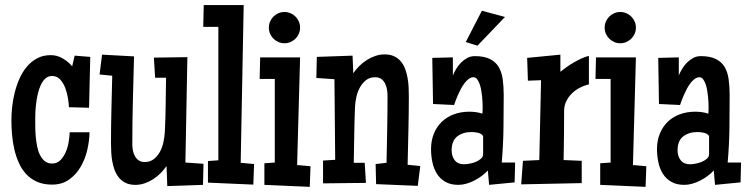

<svg xmlns="http://www.w3.org/2000/svg" viewBox="-20 -723 2951 756"><path d="M335.4 -499 330.6 -298.8 251.5 -300.8Q251 -314.5 247.8 -335.2Q244.6 -356 237.3 -375.7Q230 -395.5 217.3 -409.7Q204.6 -423.8 185.1 -423.8Q169.4 -423.8 158.4 -413.6Q147.5 -403.3 140.1 -387.2Q132.8 -371.1 128.4 -351.1Q124 -331.1 121.8 -311.5Q119.6 -292 119.1 -275.1Q118.7 -258.3 118.7 -248Q118.7 -236.8 118.9 -220Q119.1 -203.1 120.8 -184.3Q122.6 -165.5 126.2 -146.7Q129.9 -127.9 137.5 -112.8Q145 -97.7 156.5 -88.4Q168 -79.1 185.1 -79.1Q205.1 -79.1 218.3 -92.8Q231.4 -106.4 239.5 -125.7Q247.6 -145 250.7 -166Q253.9 -187 254.4 -202.1H332.5Q332 -168.9 323.7 -132.8Q315.4 -96.7 297.6 -66.2Q279.8 -35.6 252 -15.9Q224.1 3.9 185.1 3.9Q150.9 3.9 125.7 -7.3Q100.6 -18.6 82.8 -37.8Q64.9 -57.1 53.7 -82.8Q42.5 -108.4 36.1 -136.5Q29.8 -164.6 27.3 -193.8Q24.9 -223.1 24.9 -250Q24.9 -273.4 27.8 -301.5Q30.8 -329.6 37.8 -357.9Q44.9 -386.2 56.6 -413.1Q68.4 -439.9 85.7 -460.4Q103 -481 126.2 -493.4Q149.4 -505.9 180.2 -505.9Q204.6 -505.9 226.6 -493.2Q248.5 -480.5 264.2 -461.9L273.9 -503.9Z M781.2 -78.1 779.3 4.9 638.7 9.8 635.7 -69.3Q626 -54.7 612.5 -41.3Q599.1 -27.8 583.3 -17.6Q567.4 -7.3 549.6 -1.2Q531.7 4.9 513.7 4.9Q491.2 4.9 475.6 -2.4Q460 -9.8 449.2 -22.5Q438.5 -35.2 432.1 -51.5Q425.8 -67.9 422.4 -86.2Q418.9 -104.5 418 -123.3Q417 -142.1 417 -159.2Q417 -225.6 418.7 -291.7Q420.4 -357.9 421.9 -424.8L372.1 -429.7L381.8 -507.8L507.8 -501Q505.4 -413.1 503.2 -327.1Q501 -241.2 501 -153.3Q501 -142.1 503.4 -129.9Q505.9 -117.7 511.5 -107.7Q517.1 -97.7 526.4 -91.3Q535.6 -85 549.8 -85Q571.3 -85 586.2 -96.9Q601.1 -108.9 610.4 -126.5Q619.6 -144 623.8 -164.6Q627.9 -185.1 628.9 -202.1Q631.8 -255.9 632.3 -309.6Q632.8 -363.3 633.8 -417H590.8L585.9 -496.1L717.8 -498L710 -83Z M980.5 -77.1 977.5 3.9 798.8 -3.9V-88.9L839.8 -91.8V-617.2H780.3L782.2 -703.1H939.5L927.7 -82Z M1161.6 -614.3Q1161.6 -601.6 1156.7 -590.3Q1151.9 -579.1 1143.6 -570.8Q1135.3 -562.5 1124 -557.6Q1112.8 -552.7 1100.1 -552.7Q1087.4 -552.7 1076.2 -557.6Q1064.9 -562.5 1056.6 -570.8Q1048.3 -579.1 1043.5 -590.3Q1038.6 -601.6 1038.6 -614.3Q1038.6 -627 1043.5 -638.2Q1048.3 -649.4 1056.6 -657.7Q1064.9 -666 1076.2 -670.9Q1087.4 -675.8 1100.1 -675.8Q1112.8 -675.8 1124 -670.9Q1135.3 -666 1143.6 -657.7Q1151.9 -649.4 1156.7 -638.2Q1161.6 -627 1161.6 -614.3ZM1202.6 -68.4 1199.7 12.7 1021 4.9V-80.1L1062 -83V-412.1H1002.4L1004.4 -497.1H1161.6L1149.9 -73.2Z M1634.8 -69.3 1625 8.8 1460.9 2 1459 -77.1 1502 -82Q1503.4 -148.4 1504.6 -214.4Q1505.9 -280.3 1505.9 -346.7Q1505.9 -358.4 1503.7 -371.1Q1501.5 -383.8 1496.1 -394.5Q1490.7 -405.3 1481.2 -412.1Q1471.7 -418.9 1457 -418.9Q1435.5 -418.9 1420.7 -407Q1405.8 -395 1396.5 -377.4Q1387.2 -359.9 1382.8 -339.4Q1378.4 -318.8 1377.9 -301.8Q1375.5 -246.6 1374.8 -191.9Q1374 -137.2 1373 -82H1416L1420.9 -2.9L1252 -1V-90.8L1299.8 -93.8L1296.9 -411.1L1225.6 -416L1227.5 -499L1368.2 -503.9L1371.1 -434.6Q1380.9 -449.2 1394.3 -462.6Q1407.7 -476.1 1423.8 -486.3Q1439.9 -496.6 1457.8 -502.7Q1475.6 -508.8 1494.1 -508.8Q1516.1 -508.8 1531.7 -501.5Q1547.4 -494.1 1558.1 -481.4Q1568.8 -468.8 1575 -452.4Q1581.1 -436 1584.5 -417.7Q1587.9 -399.4 1588.9 -380.6Q1589.8 -361.8 1589.8 -344.7Q1589.8 -276.9 1588.1 -209.5Q1586.4 -142.1 1585 -74.2Z M2008.3 -83 2006.3 -4.9 1905.8 4.9 1900.9 -51.8Q1890.6 -40.5 1877.2 -30.5Q1863.8 -20.5 1848.4 -12.5Q1833 -4.4 1816.7 0.2Q1800.3 4.9 1784.7 4.9Q1754.4 4.9 1733.6 -7.1Q1712.9 -19 1700.4 -38.8Q1688 -58.6 1682.6 -84Q1677.2 -109.4 1677.2 -135.7Q1677.2 -168.9 1688.2 -196.3Q1699.2 -223.6 1719 -242.9Q1738.8 -262.2 1766.6 -272.7Q1794.4 -283.2 1827.6 -283.2Q1840.8 -283.2 1853.8 -281.5Q1866.7 -279.8 1879.4 -275.4Q1880.4 -283.7 1880.4 -291Q1880.4 -298.3 1880.4 -306.6Q1880.4 -311 1879.9 -321Q1879.4 -331.1 1878.2 -343.5Q1877 -356 1874.5 -369.4Q1872.1 -382.8 1867.9 -393.8Q1863.8 -404.8 1858.2 -411.9Q1852.5 -418.9 1844.2 -418.9Q1835 -418.9 1826.2 -412.6Q1817.4 -406.2 1809.6 -396.2Q1801.8 -386.2 1795.2 -373.8Q1788.6 -361.3 1783.2 -349.1Q1777.8 -336.9 1773.9 -326.4Q1770 -315.9 1768.1 -309.6L1685.1 -313.5L1682.1 -495.1L1763.2 -497.1V-425.8Q1768.1 -438.5 1776.4 -452.1Q1784.7 -465.8 1795.7 -476.8Q1806.6 -487.8 1820.1 -494.9Q1833.5 -502 1849.1 -502Q1886.2 -502 1908.9 -490.7Q1931.6 -479.5 1943.6 -459.2Q1955.6 -439 1959.5 -410.4Q1963.4 -381.8 1963.4 -347.7Q1963.4 -281.2 1962.4 -215.3Q1961.4 -149.4 1955.6 -83ZM1882.3 -116.2V-187.5Q1875.5 -197.3 1862.1 -200.2Q1848.6 -203.1 1837.4 -203.1Q1802.2 -203.1 1780.3 -185.8Q1758.3 -168.5 1758.3 -130.9Q1758.3 -107.9 1770.5 -92Q1782.7 -76.2 1807.1 -76.2Q1814.9 -76.2 1827.9 -78.4Q1840.8 -80.6 1852.8 -85.4Q1864.7 -90.3 1873.5 -97.9Q1882.3 -105.5 1882.3 -116.2ZM1968.3 -656.2 1859.9 -543 1814 -557.6 1877.4 -680.7Z M2298.8 -390.6Q2280.3 -386.7 2262.7 -377.4Q2245.1 -368.2 2231.4 -354.7Q2217.8 -341.3 2209.5 -324Q2201.2 -306.6 2201.2 -286.1Q2201.2 -237.3 2200.7 -189.5Q2200.2 -141.6 2199.2 -92.8L2270.5 -89.8V-2L2032.2 2.9L2039.1 -89.8L2103.5 -92.8L2110.4 -407.2L2058.6 -405.3L2055.7 -495.1L2186.5 -507.8V-440.4Q2196.8 -448.7 2210.4 -458.5Q2224.1 -468.3 2239.3 -477.1Q2254.4 -485.8 2269.8 -492.9Q2285.2 -500 2298.8 -502.9Z M2483.9 -614.3Q2483.9 -601.6 2479 -590.3Q2474.1 -579.1 2465.8 -570.8Q2457.5 -562.5 2446.3 -557.6Q2435.1 -552.7 2422.4 -552.7Q2409.7 -552.7 2398.4 -557.6Q2387.2 -562.5 2378.9 -570.8Q2370.6 -579.1 2365.7 -590.3Q2360.8 -601.6 2360.8 -614.3Q2360.8 -627 2365.7 -638.2Q2370.6 -649.4 2378.9 -657.7Q2387.2 -666 2398.4 -670.9Q2409.7 -675.8 2422.4 -675.8Q2435.1 -675.8 2446.3 -670.9Q2457.5 -666 2465.8 -657.7Q2474.1 -649.4 2479 -638.2Q2483.9 -627 2483.9 -614.3ZM2524.9 -68.4 2522 12.7 2343.3 4.9V-80.1L2384.3 -83V-412.1H2324.7L2326.7 -497.1H2483.9L2472.2 -73.2Z M2897.9 -83 2896 -4.9 2795.4 4.9 2790.5 -51.8Q2780.3 -40.5 2766.8 -30.5Q2753.4 -20.5 2738 -12.5Q2722.7 -4.4 2706.3 0.2Q2689.9 4.9 2674.3 4.9Q2644 4.9 2623.3 -7.1Q2602.5 -19 2590.1 -38.8Q2577.6 -58.6 2572.3 -84Q2566.9 -109.4 2566.9 -135.7Q2566.9 -168.9 2577.9 -196.3Q2588.9 -223.6 2608.6 -242.9Q2628.4 -262.2 2656.2 -272.7Q2684.1 -283.2 2717.3 -283.2Q2730.5 -283.2 2743.4 -281.5Q2756.3 -279.8 2769 -275.4Q2770 -283.7 2770 -291Q2770 -298.3 2770 -306.6Q2770 -311 2769.5 -321Q2769 -331.1 2767.8 -343.5Q2766.6 -356 2764.2 -369.4Q2761.7 -382.8 2757.6 -393.8Q2753.4 -404.8 2747.8 -411.9Q2742.2 -418.9 2733.9 -418.9Q2724.6 -418.9 2715.8 -412.6Q2707 -406.2 2699.2 -396.2Q2691.4 -386.2 2684.8 -373.8Q2678.2 -361.3 2672.9 -349.1Q2667.5 -336.9 2663.6 -326.4Q2659.7 -315.9 2657.7 -309.6L2574.7 -313.5L2571.8 -495.1L2652.8 -497.1V-425.8Q2657.7 -438.5 2666 -452.1Q2674.3 -465.8 2685.3 -476.8Q2696.3 -487.8 2709.7 -494.9Q2723.1 -502 2738.8 -502Q2775.9 -502 2798.6 -490.7Q2821.3 -479.5 2833.3 -459.2Q2845.2 -439 2849.1 -410.4Q2853 -381.8 2853 -347.7Q2853 -281.2 2852.1 -215.3Q2851.1 -149.4 2845.2 -83ZM2772 -116.2V-187.5Q2765.1 -197.3 2751.7 -200.2Q2738.3 -203.1 2727.1 -203.1Q2691.9 -203.1 2669.9 -185.8Q2647.9 -168.5 2647.9 -130.9Q2647.9 -107.9 2660.2 -92Q2672.4 -76.2 2696.8 -76.2Q2704.6 -76.2 2717.5 -78.4Q2730.5 -80.6 2742.4 -85.4Q2754.4 -90.3 2763.2 -97.9Q2772 -105.5 2772 -116.2Z"/></svg>

Font: Maiden Orange
Style: Regular
Weight: 400
Designer: Astigmatic (AOETI)
Foundry: Astigmatic (AOETI)
Version: Version 1.000